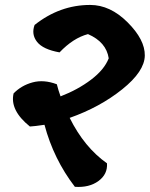

<svg xmlns="http://www.w3.org/2000/svg" viewBox="-20 -683 606 777"><path d="M345 -663Q426 -663 496.5 -592.5Q567 -522 566 -458Q565 -394 474.5 -321.5Q384 -249 262 -206Q321 -87 413 -22Q416 22 378.5 49.5Q341 77 283 73Q197 -39 160 -178Q120 -172 101 -171Q19 -237 35 -305Q66 -337 111.5 -349.5Q157 -362 210 -342Q216 -318 225 -293Q295 -320 348.5 -360.5Q402 -401 420 -447Q410 -513 336 -545Q276 -529 221 -471Q154 -483 130 -513.5Q106 -544 120 -582Q222 -663 345 -663Z"/></svg>

Font: Tillana
Style: Bold
Weight: 700
Designer: Lipi Raval (Devanagari, Latin), Jonny Pinhorn (Latin)
Foundry: Indian Type Foundry
Version: Version 2.002;PS 1.0;hotconv 1.0.79;makeotf.lib2.5.61930; tt